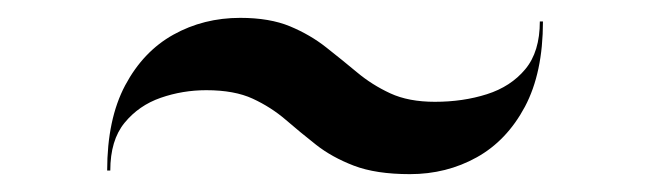

<svg xmlns="http://www.w3.org/2000/svg" viewBox="-20 -534 728 215"><path d="M439 -339Q401 -339 376.2 -348.5Q351.5 -358 333.8 -372Q316 -386 299.8 -400Q283.5 -414 263 -423.5Q242.5 -433 211 -433Q184.5 -433 160 -424.5Q135.5 -416 119.5 -396.5Q103.5 -377 103.5 -343H100Q100 -400.5 120.2 -438.5Q140.5 -476.5 174.2 -495.2Q208 -514 249 -514Q282 -514 304.8 -504.5Q327.5 -495 345.2 -481Q363 -467 379.8 -453Q396.5 -439 417 -429.5Q437.5 -420 467 -420Q498.5 -420 525.2 -428.5Q552 -437 568.2 -456.5Q584.5 -476 584.5 -510H588Q588 -452.5 567.8 -414.5Q547.5 -376.5 513.8 -357.8Q480 -339 439 -339Z"/></svg>

Font: Bodoni Moda 48pt Medium
Style: Regular
Weight: 500
Designer: Owen Earl
Foundry: indestructible type
Version: Version 2.005